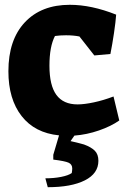

<svg xmlns="http://www.w3.org/2000/svg" viewBox="-20 -553 544 800"><path d="M390 117Q390 170 333.5 198.5Q277 227 179 227L169 190Q205 190 235 184Q265 178 279 168Q281 156 281 149Q281 132 266 125Q251 118 202 112V92L226 11Q125 1 70 -69.5Q15 -140 15 -256Q15 -387 83.5 -460Q152 -533 271 -533Q361 -533 464 -492Q462 -463 455 -415.5Q448 -368 440 -328L373 -322L311 -401Q286 -406 255 -406Q230 -406 209 -403Q186 -359 186 -279Q186 -197 215 -157.5Q244 -118 303 -118Q331 -118 371 -126.5Q411 -135 453 -151L477 -51Q443 -27 392.5 -9.5Q342 8 290 12L274 35Q298 40 330 49Q360 60 375 75Q390 90 390 117Z"/></svg>

Font: Suez One
Style: Regular
Weight: 400
Version: Version 1.000